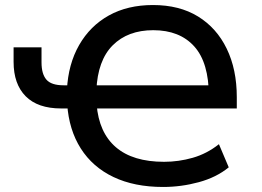

<svg xmlns="http://www.w3.org/2000/svg" viewBox="-20 -734 1040 763"><path d="M628 9Q514 9 431 -30.5Q348 -70 301 -144Q254 -218 247 -320L269 -303H223Q130 -303 82 -351.5Q34 -400 34 -488V-546H145V-486Q145 -440 164.5 -417.5Q184 -395 233 -395H265L246 -377Q251 -479 294.5 -555Q338 -631 412.5 -672.5Q487 -714 588 -714Q693 -714 767 -668.5Q841 -623 881 -540.5Q921 -458 921 -348V-303H348L364 -319Q373 -207 440.5 -149Q508 -91 632 -91Q690 -91 746 -107Q802 -123 850 -161L889 -69Q840 -29 770 -10Q700 9 628 9ZM589 -614Q488 -614 428 -554Q368 -494 363 -375L345 -395H834L810 -352Q810 -485 752 -549.5Q694 -614 589 -614Z"/></svg>

Font: Nunito Sans 6pt SemiBold
Style: Regular
Weight: 600
Version: Version 3.101;gftools[0.9.27]